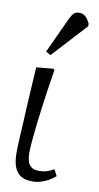

<svg xmlns="http://www.w3.org/2000/svg" viewBox="-91 -830 458 885"><g transform="rotate(10 138.0 -387.5)"><path d="M127 14Q102 14 84.5 7Q67 0 55.5 -14.5Q44 -29 38.5 -51Q33 -73 33 -103Q33 -108 33 -115.5Q33 -123 33.5 -134Q34 -145 34.5 -158.5Q35 -172 36 -188Q37 -204 38 -222.5Q39 -241 40 -261.5Q41 -282 42 -304Q43 -326 44.5 -350Q46 -374 47.5 -399.5Q49 -425 50.5 -452Q52 -479 54 -507L131 -514L139 -510Q131 -462 124 -414Q117 -366 111 -320.5Q105 -275 100.5 -235Q96 -195 93.5 -164Q91 -133 91 -113Q91 -92 95.5 -75.5Q100 -59 113 -49Q126 -39 149 -39Q169 -39 184 -43.5Q199 -48 218 -59L234 -29Q218 -16 201.5 -6.5Q185 3 166.5 8.5Q148 14 127 14ZM109 -574 86 -586 160 -746Q170 -768 179 -778.5Q188 -789 206 -789Q224 -789 235.5 -778.5Q247 -768 257 -747V-735Z"/></g></svg>

Font: Literata 24pt Light
Style: Italic
Weight: 300
Italic angle: -2°
Designer: Latin by Veronika Burian and Jose Scaglione. Greek by Irene Vlachou. Cyrillic by Vera Evstafieva
Foundry: TypeTogether
Version: Version 3.103;gftools[0.9.29]